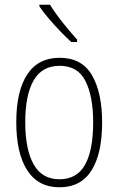

<svg xmlns="http://www.w3.org/2000/svg" viewBox="-20 -835 502 814"><path d="M413 -316Q413 -184 368 -112.5Q323 -41 232 -41Q142 -41 95.5 -113Q49 -185 49 -317Q49 -449 95.5 -519.5Q142 -590 233 -590Q327 -590 370 -516Q413 -442 413 -316ZM87 -317Q87 -202 122.5 -138.5Q158 -75 232 -75Q306 -75 340.5 -136.5Q375 -198 375 -317Q375 -426 342.5 -491Q310 -556 233 -556Q158 -556 122.5 -494Q87 -432 87 -317ZM192 -815Q215 -778 246.5 -738.5Q278 -699 307 -667V-657H282Q261 -676 235.5 -702.5Q210 -729 186.5 -756.5Q163 -784 147 -808V-815Z"/></svg>

Font: Noto Sans Tamil UI Condensed ExtraLight
Style: Regular
Weight: 200
Width: 3
Designer: Jelle Bosma - Monotype Design Team
Foundry: Monotype Imaging Inc.
Version: Version 2.004; ttfautohint (v1.8.4.7-5d5b)